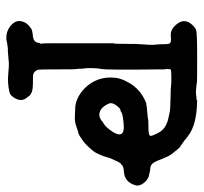

<svg xmlns="http://www.w3.org/2000/svg" viewBox="-38 -570 631 595"><g transform="rotate(90 277.5 -272.5)"><path d="M314 -567Q355 -564 381 -552L396 -544H395Q395 -544 403 -538.5Q411 -533 412 -531.5Q413 -530 419 -526Q425 -522 429 -519Q433 -516 434 -516Q435 -516 443 -507Q460 -487 464 -478.5Q468 -470 470.5 -464Q473 -458 477.5 -446.5Q482 -435 487.5 -429Q493 -423 503 -422.5Q513 -422 514 -421Q515 -420 522.5 -419Q530 -418 539 -411Q559 -393 554 -376Q544 -343 512 -341Q498 -340 493.5 -336.5Q489 -333 486 -330Q483 -327 480 -320Q477 -313 473.5 -306Q470 -299 467 -288Q464 -277 461 -270.5Q458 -264 456.5 -260.5Q455 -257 452.5 -252.5Q450 -248 443 -240Q429 -223 413.5 -212Q398 -201 392.5 -200Q387 -199 371.5 -193.5Q356 -188 341.5 -189Q327 -190 316 -190Q283 -191 253 -220Q215 -259 221 -314Q223 -332 233 -350Q250 -385 286 -404Q300 -411 301 -410.5Q302 -410 306.5 -411Q311 -412 313.5 -412Q316 -412 318.5 -412.5Q321 -413 334.5 -414Q348 -415 349.5 -416Q351 -417 376 -417Q401 -417 401 -423.5Q401 -430 394 -443Q384 -465 364 -473Q360 -475 355.5 -476.5Q351 -478 345.5 -479Q340 -480 329.5 -482.5Q319 -485 284.5 -485.5Q250 -486 246 -487Q242 -488 219.5 -488Q197 -488 195.5 -486Q194 -484 194 -476Q194 -468 194.5 -468.5Q195 -469 195 -466Q195 -463 195 -453Q197 -290 194 -273.5Q191 -257 191 -240Q191 -223 192 -218.5Q193 -214 193 -206Q193 -198 194 -194.5Q195 -191 195 -135Q195 -79 196 -76Q199 -64 210 -60Q213 -59 236.5 -59Q260 -59 268.5 -54Q277 -49 277 -48Q277 -47 283 -40Q295 -25 286 -6.5Q277 12 264 14Q237 20 210 17.5Q183 15 176.5 15.5Q170 16 158.5 17Q147 18 140.5 18.5Q134 19 133.5 18.5Q133 18 127.5 19Q122 20 116.5 20.5Q111 21 107 22.5Q103 24 90 23Q70 21 55 5.5Q40 -10 48 -30Q51 -39 60 -47Q69 -55 75.5 -56.5Q82 -58 92 -59Q112 -61 113 -78Q114 -81 114 -81H115Q116 -85 115 -86.5Q114 -88 114 -141.5Q114 -195 114 -207V-308Q116 -308 116 -346.5Q116 -385 117 -392Q120 -427 118.5 -437Q117 -447 117 -465Q117 -483 112.5 -485Q108 -487 101 -487Q85 -485 76.5 -488Q68 -491 60 -499Q35 -524 53 -548Q64 -562 74 -565Q84 -568 161 -568Q238 -568 238 -567Q238 -566 242.5 -566Q247 -566 248.5 -565.5Q250 -565 257.5 -564.5Q265 -564 272 -564.5Q279 -565 279.5 -565.5Q280 -566 285.5 -566Q291 -566 290.5 -567Q290 -568 293.5 -568Q297 -568 302.5 -567.5Q308 -567 314 -567ZM302 -292Q316 -263 338 -265Q344 -266 344.5 -266.5Q345 -267 349.5 -269Q354 -271 354 -272Q354 -273 364 -279Q374 -285 387 -304Q400 -323 395 -333Q390 -343 361.5 -340Q333 -337 328.5 -333.5Q324 -330 320 -330Q316 -330 306 -316.5Q296 -303 302 -292Z"/></g></svg>

Font: TT2020 Style E
Style: Regular
Weight: 400
Version: Version 00.2